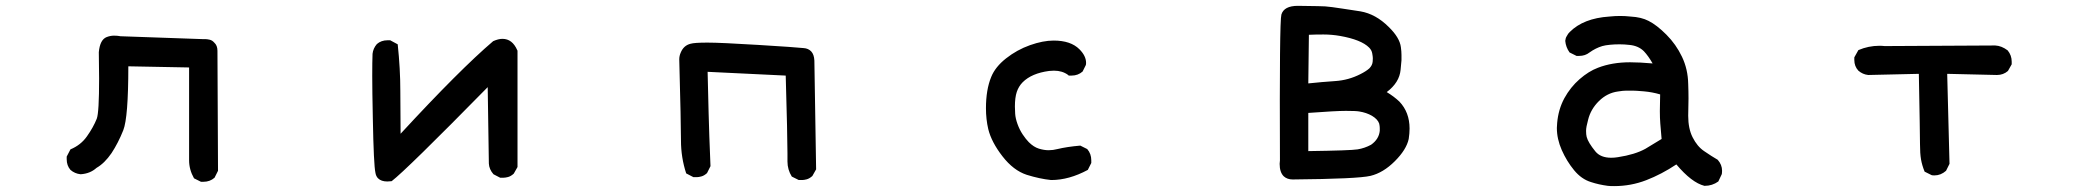

<svg xmlns="http://www.w3.org/2000/svg" viewBox="-20 -592 7040 648"><path d="M618.2 -50.8Q618.2 -54.7 618.2 -58.6V-364.3L413.1 -368.2Q413.1 -195.3 396 -152.3Q378.9 -109.4 356.4 -75.2Q333 -41 305.7 -25.4Q284.2 -5.9 252 -3.9Q232.4 -5.9 217.8 -18.6Q205.1 -33.2 205.1 -54.7Q205.1 -57.6 205.1 -63.5L217.8 -87.9Q252.9 -102.5 273.4 -131.8Q294.9 -162.1 306.6 -191.4Q314.5 -211.9 314.5 -327.1Q314.5 -365.2 313.5 -415Q313.5 -415 313.5 -416Q317.4 -458 339.8 -466.8Q352.5 -471.7 364.7 -471.7Q377 -471.7 386.7 -469.7L663.1 -460Q666 -460 672.4 -460Q678.7 -460 687.5 -458Q696.3 -456.1 703.1 -448.2Q713.9 -438.5 713.9 -420.9Q713.9 -419.9 713.9 -418.9L715.8 -15.6L704.1 7.8Q688.5 21.5 667 21.5Q664.1 21.5 658.2 21.5L634.8 9.8Q618.2 -19.5 618.2 -50.8Z M1287.1 20.5Q1266.6 20.5 1255.9 9.8Q1249 2.9 1247.1 -8.8Q1241.2 -35.2 1238.3 -192.4Q1236.3 -286.1 1236.3 -335.4Q1236.3 -384.8 1237.3 -409.2V-410.2Q1239.3 -428.7 1252 -443.4Q1266.6 -456.1 1288.1 -456.1Q1291 -456.1 1296.9 -456.1L1322.3 -442.4Q1331.1 -359.4 1331.1 -284.7Q1331.1 -210 1332 -140.6Q1532.2 -357.4 1644.5 -453.1Q1662.1 -460.9 1675.8 -460.9Q1709 -460.9 1725.6 -422.9L1726.6 -420.9V-28.3L1713.9 -5.9Q1704.1 2.9 1694.8 5.4Q1685.5 7.8 1679.7 7.8Q1673.8 7.8 1668 7.8L1645.5 -3.9Q1630.9 -20.5 1629.9 -40L1626 -297.9Q1351.6 -18.6 1301.8 19.5Q1293 20.5 1287.1 20.5Z M2272.5 -391.6Q2272.5 -403.3 2277.3 -414.1Q2287.1 -438.5 2310.5 -444.3Q2323.2 -448.2 2367.7 -448.2Q2412.1 -448.2 2539.1 -440.4Q2666 -432.6 2692.4 -429.7Q2708 -428.7 2717.8 -418.5Q2727.5 -408.2 2728.5 -387.7L2734.4 -20.5L2721.7 2Q2711.9 10.7 2702.6 13.2Q2693.4 15.6 2687.5 15.6Q2681.6 15.6 2675.8 15.6L2652.3 3.9Q2637.7 -19.5 2637.7 -46.9V-74.2Q2637.7 -132.8 2631.8 -336.9L2368.2 -349.6Q2372.1 -179.7 2374 -131.8L2377.9 -31.2L2366.2 -7.8Q2356.4 1 2347.2 3.4Q2337.9 5.9 2332 5.9Q2326.2 5.9 2320.3 5.9L2295.9 -6.8Q2278.3 -60.5 2278.3 -117.7Q2278.3 -174.8 2272.5 -391.6Z M3307.6 -226.6Q3307.6 -289.1 3325.2 -332Q3338.9 -366.2 3375.5 -395Q3412.1 -423.8 3456.1 -439.5Q3500 -455.1 3536.1 -455.1Q3593.8 -455.1 3623 -425.8Q3645.5 -403.3 3645.5 -379.9Q3645.5 -374 3644.5 -372.1L3633.8 -350.6Q3618.2 -336.9 3596.7 -336.9Q3593.8 -336.9 3586.9 -336.9L3585 -338.9Q3565.4 -353.5 3537.1 -353.5Q3529.3 -353.5 3520.5 -352.5Q3461.9 -344.7 3431.6 -314.5Q3418 -300.8 3411.6 -281.7Q3405.3 -262.7 3405.3 -232.4Q3405.3 -223.6 3406.2 -208Q3407.2 -192.4 3414.1 -173.3Q3420.9 -154.3 3431.6 -138.2Q3442.4 -122.1 3452.1 -112.3Q3468.8 -95.7 3486.3 -90.3Q3503.9 -85 3519 -85Q3534.2 -85 3548.8 -88.9Q3581.1 -96.7 3626 -100.6L3649.4 -88.9Q3663.1 -73.2 3663.1 -50.8Q3663.1 -47.9 3663.1 -42L3651.4 -18.6Q3587.9 15.6 3528.3 15.6H3527.3Q3489.3 11.7 3445.3 -2Q3400.4 -16.6 3363.3 -64.5Q3326.2 -112.3 3315.4 -156.2Q3307.6 -189.5 3307.6 -226.6Z M4360.4 -572.3 4427.7 -571.3Q4453.1 -571.3 4476.6 -567.9Q4500 -564.5 4513.7 -562.5Q4540 -558.6 4571.3 -553.7Q4623 -544.9 4667 -501Q4704.1 -464.8 4708 -432.6Q4710 -418 4710 -406.7Q4710 -395.5 4710 -388.7Q4709 -374 4707 -356.4Q4703.1 -313.5 4660.2 -281.2Q4684.6 -266.6 4703.1 -249Q4737.3 -212.9 4737.3 -158.2Q4737.3 -141.6 4734.4 -123Q4726.6 -86.9 4687.5 -47.9Q4648.4 -8.8 4605.5 1.5Q4562.5 11.7 4342.8 13.7Q4324.2 13.7 4312.5 2.9Q4298.8 -10.7 4298.8 -39.1Q4298.8 -44.9 4299.8 -50.8Q4297.9 -520.5 4304.7 -543Q4313.5 -572.3 4360.4 -572.3ZM4636.7 -150.4Q4636.7 -154.3 4636.7 -160.2Q4636.7 -166 4634.8 -174.8Q4629.9 -189.5 4610.4 -201.2Q4591.8 -211.9 4567.4 -215.8Q4556.6 -217.8 4522.5 -217.8Q4488.3 -217.8 4395.5 -210.9V-82Q4538.1 -84 4562 -87.9Q4585.9 -91.8 4607.4 -103.5Q4633.8 -122.1 4636.7 -150.4ZM4601.6 -361.3Q4606.4 -366.2 4609.4 -372.1Q4612.3 -377.9 4612.8 -384.3Q4613.3 -390.6 4613.3 -395.5Q4613.3 -400.4 4611.3 -411.6Q4609.4 -422.9 4600.6 -431.6Q4574.2 -458 4502.9 -470.7Q4474.6 -475.6 4446.8 -475.6Q4418.9 -475.6 4397.5 -474.6L4395.5 -310.5Q4441.4 -315.4 4486.3 -318.4Q4531.2 -321.3 4571.3 -341.8Q4590.8 -351.6 4601.6 -361.3Z M5678.7 -259.8 5677.7 -201.2Q5677.7 -158.2 5692.4 -128.9Q5708 -97.7 5731.4 -82Q5756.8 -64.5 5777.3 -52.7Q5792 -36.1 5792 -15.6Q5792 -4.9 5790 -2L5779.3 20.5Q5758.8 35.2 5733.4 35.2H5732.4Q5689.5 24.4 5637.7 -37.1Q5587.9 -3.9 5536.1 16.1Q5484.4 36.1 5427.7 36.1Q5413.1 36.1 5406.2 35.2Q5376 31.2 5349.6 22.5Q5317.4 12.7 5292.5 -17.6Q5267.6 -47.9 5251 -85.4Q5234.4 -123 5234.4 -160.2Q5234.4 -168 5235.4 -176.8Q5239.3 -222.7 5259.8 -260.7Q5280.3 -297.9 5311 -324.7Q5341.8 -351.6 5373 -363.3Q5420.9 -381.8 5481.4 -381.8Q5512.7 -381.8 5557.6 -377.9Q5543 -403.3 5528.3 -418.9Q5509.8 -437.5 5479.5 -440.4Q5462.9 -442.4 5445.8 -442.4Q5428.7 -442.4 5413.6 -440.9Q5398.4 -439.5 5387.7 -436.5Q5365.2 -429.7 5344.7 -415Q5330.1 -403.3 5309.6 -403.3Q5306.6 -403.3 5300.8 -403.3L5277.3 -415Q5264.6 -432.6 5262.7 -454.1Q5263.7 -463.9 5267.6 -469.7Q5272.5 -479.5 5278.3 -484.4Q5324.2 -530.3 5411.1 -536.1Q5429.7 -538.1 5447.8 -538.1Q5465.8 -538.1 5483.4 -536.1Q5519.5 -534.2 5543.9 -521.5Q5571.3 -507.8 5604 -475.1Q5636.7 -442.4 5656.7 -400.4Q5676.8 -358.4 5677.7 -308.6Q5678.7 -284.2 5678.7 -259.8ZM5583 -273.4Q5556.6 -281.2 5528.3 -283.7Q5500 -286.1 5490.2 -286.1Q5480.5 -286.1 5469.2 -286.1Q5458 -286.1 5440.4 -283.2Q5404.3 -278.3 5376.5 -251Q5348.6 -223.6 5339.8 -187.5Q5333 -163.1 5333 -150.4Q5333 -137.7 5335 -129.9Q5339.8 -111.3 5364.3 -81.1Q5381.8 -59.6 5418 -59.6Q5428.7 -59.6 5440.4 -61.5Q5498 -70.3 5533.2 -89.8L5587.9 -123Q5585 -156.2 5583.5 -174.8Q5582 -193.4 5582 -217.3Q5582 -241.2 5583 -273.4Z M6456.1 -342.8 6285.2 -338.9Q6266.6 -340.8 6252 -353.5Q6238.3 -368.2 6238.3 -389.6Q6238.3 -392.6 6238.3 -398.4L6252 -422.9Q6286.1 -437.5 6323.2 -437.5Q6332 -437.5 6340.8 -436.5L6713.9 -438.5Q6735.4 -437.5 6755.9 -421.9Q6769.5 -405.3 6769.5 -383.8Q6769.5 -380.9 6769.5 -375L6756.8 -352.5Q6741.2 -338.9 6719.7 -338.9L6551.8 -342.8L6559.6 -39.1L6547.9 -15.6Q6530.3 0 6508.8 0Q6501 0 6499 -1L6475.6 -12.7Q6466.8 -34.2 6463.4 -54.2Q6460 -74.2 6460 -105.5Q6460 -136.7 6456.1 -342.8Z"/></svg>

Font: JasonHandwriting2
Style: SemiBold
Weight: 600
Version: Version 1.04.7